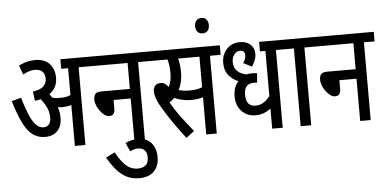

<svg xmlns="http://www.w3.org/2000/svg" viewBox="-64 -961 2753 1363"><g transform="rotate(-5 1312.0 -279.5)"><path d="M515 -554V0H440V-554H391V-622H591V-554ZM213 -632Q278 -632 313.5 -594Q349 -556 349 -495Q349 -447 325 -414.5Q301 -382 263.5 -365Q226 -348 185 -344L177 -411Q225 -416 250 -437.5Q275 -459 275 -494Q275 -527 256.5 -545Q238 -563 203 -563Q183 -563 161.5 -556Q140 -549 119 -537L94 -603Q124 -617 151 -624.5Q178 -632 213 -632ZM356 -208Q356 -168 341 -139.5Q326 -111 299.5 -96.5Q273 -82 236 -82Q186 -82 148.5 -109Q111 -136 81 -196.5Q51 -257 21 -356L89 -374Q109 -305 129.5 -255Q150 -205 174.5 -178Q199 -151 230 -151Q254 -151 268.5 -167.5Q283 -184 283 -215Q283 -264 259 -305Q235 -346 206 -374L255 -378L287 -386Q298 -374 309.5 -357.5Q321 -341 328 -324L335 -306Q343 -287 349.5 -263Q356 -239 356 -208ZM364 -349Q399 -349 421.5 -355.5Q444 -362 475 -377V-309Q449 -293 425 -287.5Q401 -282 374 -282Q361 -282 347 -284Q333 -286 320.5 -289Q308 -292 300 -295L278 -350L285 -362Q307 -355 324 -352Q341 -349 364 -349Z M579 -622H1015V-554H939V0H864V-301H742V-240Q742 -215 732.5 -202.5Q723 -190 700 -190Q685 -190 669 -201.5Q653 -213 638.5 -232Q624 -251 615 -273Q606 -295 606 -316Q606 -341 617 -355Q628 -369 661 -369H864V-554H579Z M800 11Q821 0 844 -5Q867 -10 887 -10Q951 -10 984.5 28.5Q1018 67 1018 130Q1018 194 981 231Q944 268 876 268Q823 268 783 246.5Q743 225 711.5 187Q680 149 653 102L717 70Q742 115 765.5 143.5Q789 172 814.5 185.5Q840 199 871 199Q907 199 927.5 181.5Q948 164 948 128Q948 101 939 85.5Q930 70 916 63.5Q902 57 886 57Q870 57 856 61Q842 65 828 72Z M1201 -554 1220 -564Q1228 -545 1232 -515.5Q1236 -486 1236 -457Q1236 -415 1227.5 -382Q1219 -349 1205 -327L1201 -316Q1188 -294 1169.5 -276Q1151 -258 1131 -246V-259Q1160 -204 1204.5 -144Q1249 -84 1292 -32L1234 12Q1195 -38 1164 -82Q1133 -126 1109 -163.5Q1085 -201 1067 -232Q1048 -266 1040 -291.5Q1032 -317 1032 -338Q1032 -359 1044.5 -375.5Q1057 -392 1085 -392Q1104 -392 1119 -380.5Q1134 -369 1147 -348Q1160 -327 1170 -299L1114 -321Q1128 -338 1138.5 -356Q1149 -374 1155 -399Q1161 -424 1161 -459Q1161 -489 1156.5 -517.5Q1152 -546 1144 -567L1183 -554H1003V-622H1321V-554ZM1451 -554V0H1376V-554H1303V-622H1527V-554ZM1282 -321Q1307 -321 1327 -323.5Q1347 -326 1367 -333Q1387 -340 1411 -351V-282Q1380 -265 1353 -259Q1326 -253 1291 -253Q1265 -253 1239.5 -257.5Q1214 -262 1192.5 -270Q1171 -278 1156 -288L1169 -345Q1185 -338 1203 -332.5Q1221 -327 1241 -324Q1261 -321 1282 -321Z M1364 -772Q1364 -796 1377 -811.5Q1390 -827 1413 -827Q1437 -827 1449.5 -811.5Q1462 -796 1462 -772Q1462 -747 1449.5 -732Q1437 -717 1413 -717Q1390 -717 1377 -732Q1364 -747 1364 -772Z M1997 -554H1921V0H1846V-188L1874 -167Q1858 -152 1838.5 -137.5Q1819 -123 1794 -114Q1769 -105 1735 -105Q1678 -105 1639 -145Q1600 -185 1600 -252Q1600 -284 1610 -313Q1620 -342 1642 -362Q1644 -364 1645.5 -368.5Q1647 -373 1649 -376Q1666 -391 1688.5 -397.5Q1711 -404 1736 -404Q1746 -404 1755.5 -403.5Q1765 -403 1773 -401L1768 -335Q1762 -336 1756 -336Q1750 -336 1745 -336Q1723 -336 1707 -327.5Q1691 -319 1683 -301.5Q1675 -284 1675 -255Q1675 -212 1693 -192.5Q1711 -173 1742 -173Q1784 -173 1813.5 -198.5Q1843 -224 1865 -259L1846 -209V-554H1807V-622H1997ZM1696 -335Q1656 -346 1620 -364.5Q1584 -383 1562 -414.5Q1540 -446 1540 -497Q1540 -533 1555.5 -563.5Q1571 -594 1600 -613Q1629 -632 1671 -632Q1716 -632 1744.5 -607.5Q1773 -583 1773 -541Q1773 -514 1763.5 -492.5Q1754 -471 1742 -451L1681 -482Q1688 -491 1694.5 -505Q1701 -519 1701 -535Q1701 -551 1693.5 -561Q1686 -571 1667 -571Q1642 -571 1625 -549Q1608 -527 1608 -496Q1608 -463 1623.5 -442Q1639 -421 1663 -410.5Q1687 -400 1712 -397Z M2124 -554V0H2049V-554H1985V-622H2200V-554Z M2188 -622H2624V-554H2548V0H2473V-301H2351V-240Q2351 -215 2341.5 -202.5Q2332 -190 2309 -190Q2294 -190 2278 -201.5Q2262 -213 2247.5 -232Q2233 -251 2224 -273Q2215 -295 2215 -316Q2215 -341 2226 -355Q2237 -369 2270 -369H2473V-554H2188Z"/></g></svg>

Font: Noto Sans ExtraCondensed
Style: Regular
Weight: 400
Width: 2
Designer: Monotype Design Team
Foundry: Monotype Imaging Inc.
Version: Version 2.013